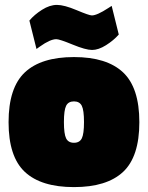

<svg xmlns="http://www.w3.org/2000/svg" viewBox="-20 -751 604 784"><path d="M81.5 -455.5Q148 -518 282 -518Q416 -518 482.5 -455.5Q549 -393 549 -252Q549 -111 482.5 -49Q416 13 282 13Q148 13 81.5 -49Q15 -111 15 -252Q15 -393 81.5 -455.5ZM250 -186Q259 -168 282 -168Q305 -168 314 -186Q323 -204 323 -252.5Q323 -301 314 -319Q305 -337 282 -337Q259 -337 250 -319Q241 -301 241 -252.5Q241 -204 250 -186ZM210 -591Q185 -591 143 -561L129 -551L100 -667Q120 -691 151.5 -711Q183 -731 212.5 -731Q242 -731 293 -709.5Q344 -688 355 -688Q376 -688 422 -718L436 -727L465 -610Q444 -586 413 -566.5Q382 -547 356 -547Q330 -547 276.5 -569Q223 -591 210 -591Z"/></svg>

Font: Titillium Web Black
Style: Regular
Weight: 900
Version: Version 1.002;PS 35.000;hotconv 1.0.70;makeotf.lib2.5.55311